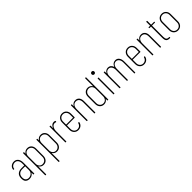

<svg xmlns="http://www.w3.org/2000/svg" viewBox="385 -2362 4224 4224"><g transform="rotate(-45 2497.0 -250.5)"><path d="M331 -343V-10Q331 0 321 0H311Q301 0 301 -10V-55Q301 -58 299 -58.5Q297 -59 296 -56Q277 -24 245 -8Q213 8 174 8Q122 8 86 -22.5Q50 -53 50 -128Q50 -208 93 -247Q136 -286 208 -286H297Q301 -286 301 -290V-345Q301 -407 274 -444Q247 -481 196 -481Q156 -481 126 -456.5Q96 -432 92 -393Q92 -384 82 -384L71 -385Q66 -385 63.5 -388Q61 -391 62 -396Q68 -447 106.5 -478Q145 -509 197 -509Q261 -509 296 -464Q331 -419 331 -343ZM301 -144V-255Q301 -259 297 -259H209Q150 -259 115 -226Q80 -193 80 -129Q80 -74 107 -47Q134 -20 178 -20Q228 -20 264.5 -52Q301 -84 301 -144Z M747 -364V-137Q747 -73 710 -32.5Q673 8 613 8Q579 8 552 -7Q525 -22 508 -49Q506 -51 504.5 -51Q503 -51 503 -48V189Q503 199 493 199H483Q473 199 473 189V-491Q473 -501 483 -501H493Q503 -501 503 -491V-453Q503 -450 504.5 -449.5Q506 -449 507 -452Q524 -479 551.5 -494Q579 -509 613 -509Q673 -509 710 -468.5Q747 -428 747 -364ZM608 -481Q562 -481 532.5 -448.5Q503 -416 503 -364V-137Q503 -85 532.5 -52.5Q562 -20 608 -20Q656 -20 687 -52.5Q718 -85 718 -137V-364Q718 -416 687 -448.5Q656 -481 608 -481Z M1163 -364V-137Q1163 -73 1126 -32.5Q1089 8 1029 8Q995 8 968 -7Q941 -22 924 -49Q922 -51 920.5 -51Q919 -51 919 -48V189Q919 199 909 199H899Q889 199 889 189V-491Q889 -501 899 -501H909Q919 -501 919 -491V-453Q919 -450 920.5 -449.5Q922 -449 923 -452Q940 -479 967.5 -494Q995 -509 1029 -509Q1089 -509 1126 -468.5Q1163 -428 1163 -364ZM1024 -481Q978 -481 948.5 -448.5Q919 -416 919 -364V-137Q919 -85 948.5 -52.5Q978 -20 1024 -20Q1072 -20 1103 -52.5Q1134 -85 1134 -137V-364Q1134 -416 1103 -448.5Q1072 -481 1024 -481Z M1477 -495Q1484 -491 1481 -482L1477 -470Q1474 -460 1464 -465Q1448 -472 1429 -472Q1385 -471 1356.5 -428.5Q1328 -386 1328 -322V-10Q1328 0 1318 0H1308Q1298 0 1298 -10V-491Q1298 -501 1308 -501H1318Q1328 -501 1328 -491V-426Q1328 -423 1330 -423Q1332 -423 1333 -427Q1348 -464 1373.5 -484.5Q1399 -505 1434 -505Q1459 -505 1477 -495Z M1823 -244H1591Q1587 -244 1587 -240V-137Q1587 -85 1617 -52.5Q1647 -20 1695 -20Q1734 -20 1762 -43Q1790 -66 1799 -104Q1802 -113 1810 -113H1820Q1825 -113 1827.5 -109.5Q1830 -106 1829 -101Q1820 -52 1783.5 -22Q1747 8 1695 8Q1634 8 1595.5 -32.5Q1557 -73 1557 -137V-364Q1557 -427 1595.5 -468Q1634 -509 1695 -509Q1756 -509 1794.5 -468Q1833 -427 1833 -364V-254Q1833 -244 1823 -244ZM1587 -364V-274Q1587 -270 1591 -270H1799Q1803 -270 1803 -274V-364Q1803 -416 1773 -448.5Q1743 -481 1695 -481Q1647 -481 1617 -448.5Q1587 -416 1587 -364Z M2230 -357V-10Q2230 0 2220 0H2210Q2200 0 2200 -10V-353Q2200 -413 2173.5 -446.5Q2147 -480 2098 -480Q2049 -480 2020 -444Q1991 -408 1991 -345V-10Q1991 0 1981 0H1971Q1961 0 1961 -10V-491Q1961 -501 1971 -501H1981Q1991 -501 1991 -491V-443Q1991 -440 1993 -440Q1995 -440 1996 -443Q2012 -474 2040.5 -491Q2069 -508 2105 -508Q2164 -508 2197 -468Q2230 -428 2230 -357Z M2613 -700H2623Q2633 -700 2633 -690V-10Q2633 0 2623 0H2613Q2603 0 2603 -10V-47Q2603 -50 2601.5 -50Q2600 -50 2598 -48Q2581 -21 2554.5 -6.5Q2528 8 2494 8Q2434 8 2396.5 -32.5Q2359 -73 2359 -137V-364Q2359 -428 2396.5 -468.5Q2434 -509 2494 -509Q2527 -509 2554 -494.5Q2581 -480 2598 -453Q2600 -451 2601.5 -451Q2603 -451 2603 -454V-690Q2603 -700 2613 -700ZM2603 -137V-364Q2603 -416 2573.5 -448.5Q2544 -481 2498 -481Q2450 -481 2419.5 -448.5Q2389 -416 2389 -364V-137Q2389 -85 2419.5 -52.5Q2450 -20 2498 -20Q2544 -20 2573.5 -52.5Q2603 -85 2603 -137Z M2766 -656Q2766 -674 2778 -686Q2790 -698 2809 -698Q2827 -698 2839 -686Q2851 -674 2851 -656Q2851 -637 2839 -625Q2827 -613 2809 -613Q2790 -613 2778 -625Q2766 -637 2766 -656ZM2794 -10V-491Q2794 -501 2804 -501H2814Q2824 -501 2824 -491V-10Q2824 0 2814 0H2804Q2794 0 2794 -10Z M3473 -347V-10Q3473 0 3463 0H3454Q3444 0 3444 -10V-344Q3444 -406 3416.5 -443Q3389 -480 3345 -480Q3299 -480 3271 -443.5Q3243 -407 3243 -345V-10Q3243 0 3233 0H3223Q3213 0 3213 -10V-344Q3213 -406 3186 -443Q3159 -480 3116 -480Q3069 -480 3041 -444Q3013 -408 3013 -345V-10Q3013 0 3003 0H2993Q2983 0 2983 -10V-491Q2983 -501 2993 -501H3003Q3013 -501 3013 -491V-446Q3013 -443 3015 -442.5Q3017 -442 3018 -445Q3034 -475 3062 -491.5Q3090 -508 3123 -508Q3162 -508 3190 -486Q3218 -464 3232 -423Q3234 -417 3237 -424Q3252 -466 3282.5 -487Q3313 -508 3353 -508Q3407 -508 3440 -464.5Q3473 -421 3473 -347Z M3868 -244H3636Q3632 -244 3632 -240V-137Q3632 -85 3662 -52.5Q3692 -20 3740 -20Q3779 -20 3807 -43Q3835 -66 3844 -104Q3847 -113 3855 -113H3865Q3870 -113 3872.5 -109.5Q3875 -106 3874 -101Q3865 -52 3828.5 -22Q3792 8 3740 8Q3679 8 3640.5 -32.5Q3602 -73 3602 -137V-364Q3602 -427 3640.5 -468Q3679 -509 3740 -509Q3801 -509 3839.5 -468Q3878 -427 3878 -364V-254Q3878 -244 3868 -244ZM3632 -364V-274Q3632 -270 3636 -270H3844Q3848 -270 3848 -274V-364Q3848 -416 3818 -448.5Q3788 -481 3740 -481Q3692 -481 3662 -448.5Q3632 -416 3632 -364Z M4275 -357V-10Q4275 0 4265 0H4255Q4245 0 4245 -10V-353Q4245 -413 4218.5 -446.5Q4192 -480 4143 -480Q4094 -480 4065 -444Q4036 -408 4036 -345V-10Q4036 0 4026 0H4016Q4006 0 4006 -10V-491Q4006 -501 4016 -501H4026Q4036 -501 4036 -491V-443Q4036 -440 4038 -440Q4040 -440 4041 -443Q4057 -474 4085.5 -491Q4114 -508 4150 -508Q4209 -508 4242 -468Q4275 -428 4275 -357Z M4552 -475H4467Q4463 -475 4463 -471V-126Q4463 -71 4481.5 -49.5Q4500 -28 4540 -28H4551Q4561 -28 4561 -18V-10Q4561 0 4551 0H4536Q4485 0 4458.5 -26.5Q4432 -53 4432 -124V-471Q4432 -475 4428 -475H4387Q4377 -475 4377 -485V-491Q4377 -501 4387 -501H4428Q4432 -501 4432 -505V-617Q4432 -627 4442 -627H4453Q4463 -627 4463 -617V-505Q4463 -501 4467 -501H4552Q4562 -501 4562 -491V-485Q4562 -475 4552 -475Z M4657 -137V-364Q4657 -427 4695.5 -468Q4734 -509 4795 -509Q4856 -509 4894.5 -468Q4933 -427 4933 -364V-137Q4933 -73 4894.5 -32.5Q4856 8 4795 8Q4734 8 4695.5 -32.5Q4657 -73 4657 -137ZM4903 -137V-364Q4903 -416 4873 -448.5Q4843 -481 4795 -481Q4747 -481 4717 -448.5Q4687 -416 4687 -364V-137Q4687 -85 4717 -52.5Q4747 -20 4795 -20Q4843 -20 4873 -52.5Q4903 -85 4903 -137Z"/></g></svg>

Font: Barlow Condensed Thin
Style: Regular
Weight: 250
Width: 3
Designer: Jeremy Tribby
Foundry: Tribby Type
Version: Version 1.408